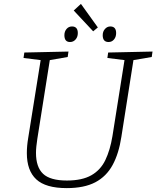

<svg xmlns="http://www.w3.org/2000/svg" viewBox="-20 -960 804 987"><path d="M536 -690 764 -695 760 -667 666 -651 604 -257Q591 -171 559 -112Q527 -53 470 -23Q413 7 323 7Q215 7 166.5 -38Q118 -83 118 -173Q118 -210 125 -251L189 -651L101 -662L105 -690L332 -695L328 -667L236 -651L172 -247Q169 -227 167 -208.5Q165 -190 165 -174Q165 -101 201.5 -66.5Q238 -32 324 -32Q402 -32 449.5 -59Q497 -86 521.5 -137Q546 -188 558 -260L620 -651L532 -662ZM459 -799 359 -906 396 -940 483 -819ZM340 -744Q311 -744 311 -779Q311 -798 322 -811Q333 -824 350 -824Q380 -824 380 -790Q380 -770 368.5 -757Q357 -744 340 -744ZM538 -744Q508 -744 508 -779Q508 -798 519.5 -811Q531 -824 547 -824Q577 -824 577 -790Q577 -770 566 -757Q555 -744 538 -744Z"/></svg>

Font: Bitter Light
Style: Italic
Weight: 300
Italic angle: -9°
Designer: Sol Matas, and Bitter project Authors
Foundry: Sol Matas
Version: Version 2.001